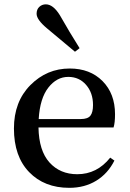

<svg xmlns="http://www.w3.org/2000/svg" viewBox="-20 -860 603 894"><path d="M350.6 -635.7 329.1 -619.1Q202.1 -725.6 198.2 -728.5Q150.4 -768.6 150.4 -795.9Q150.4 -816.4 163.1 -828.1Q175.8 -839.8 193.4 -839.8Q227.5 -839.8 258.8 -789.1Q303.7 -710 350.6 -635.7ZM160.2 -305.7H356.4Q388.7 -305.7 400.9 -321.3Q413.1 -336.9 413.1 -371.1Q413.1 -427.7 380.9 -464.8Q348.6 -502 297.9 -502Q244.1 -502 205.1 -452.1Q166 -402.3 160.2 -305.7ZM508.8 -266.6H159.2Q161.1 -158.2 210.4 -103.5Q259.8 -48.8 339.8 -48.8Q431.6 -48.8 493.2 -126L512.7 -112.3Q482.4 -51.8 428.2 -18.6Q374 14.6 302.7 14.6Q186.5 14.6 115.7 -58.6Q44.9 -131.8 44.9 -261.7Q44.9 -386.7 121.6 -463.9Q198.2 -541 304.7 -541Q399.4 -541 457.5 -482.4Q515.6 -423.8 515.6 -328.1Q515.6 -288.1 508.8 -266.6Z"/></svg>

Font: GenYoMin TW TTF SemiBold
Style: Regular
Weight: 600
Version: Version 1.300